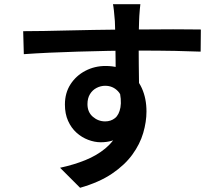

<svg xmlns="http://www.w3.org/2000/svg" viewBox="-20 -822 1040 911"><path d="M646 -802Q645 -795 643.5 -778.5Q642 -762 641 -746Q640 -730 640 -723Q639 -703 638.5 -669.5Q638 -636 638 -595.5Q638 -555 638.5 -514Q639 -473 639.5 -437Q640 -401 640 -377L529 -418Q529 -435 529 -466Q529 -497 528.5 -534.5Q528 -572 527.5 -609Q527 -646 526.5 -676Q526 -706 525 -722Q523 -749 520.5 -771.5Q518 -794 516 -802ZM90 -674Q134 -674 188.5 -675Q243 -676 303.5 -677.5Q364 -679 423.5 -680Q483 -681 535.5 -681.5Q588 -682 629 -682Q669 -682 714 -682.5Q759 -683 801.5 -683Q844 -683 879 -682.5Q914 -682 933 -682L932 -577Q887 -579 811.5 -580.5Q736 -582 626 -582Q559 -582 488.5 -580.5Q418 -579 348.5 -577Q279 -575 214.5 -572Q150 -569 93 -565ZM627 -379Q627 -302 607 -250.5Q587 -199 550 -173Q513 -147 458 -147Q429 -147 398.5 -158.5Q368 -170 343 -192.5Q318 -215 303 -248.5Q288 -282 288 -326Q288 -381 314.5 -422Q341 -463 385 -486Q429 -509 481 -509Q545 -509 588 -480.5Q631 -452 653 -403.5Q675 -355 675 -293Q675 -244 659.5 -191Q644 -138 608 -88.5Q572 -39 511.5 2Q451 43 360 69L265 -26Q330 -40 384.5 -62Q439 -84 479.5 -117.5Q520 -151 542 -198Q564 -245 564 -310Q564 -364 539.5 -389.5Q515 -415 479 -415Q458 -415 438.5 -405Q419 -395 407 -375.5Q395 -356 395 -328Q395 -290 420.5 -268Q446 -246 479 -246Q506 -246 525.5 -261.5Q545 -277 551.5 -312.5Q558 -348 544 -405Z"/></svg>

Font: Noto Sans JP SemiBold
Style: Regular
Weight: 600
Designer: Ryoko NISHIZUKA  (kana, bopomofo & ideographs); Paul D. Hunt (Latin, Greek & Cyrillic); Sandoll Communications , Soo-you
Foundry: Adobe
Version: Version 2.004-H2;hotconv 1.0.118;makeotfexe 2.5.65603